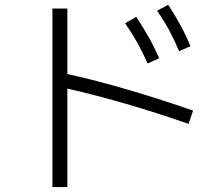

<svg xmlns="http://www.w3.org/2000/svg" viewBox="-20 -758 904 792"><path d="M496.1 -662.1 542 -688.5Q571.8 -643.1 594.5 -602.8Q617.2 -562.5 636.7 -517.6L588.9 -496.1Q569.8 -540 547.6 -579.8Q525.4 -619.6 496.1 -662.1ZM627.9 -713.9 673.8 -738.3Q703.6 -692.4 725.6 -651.9Q747.6 -611.3 765.6 -567.4L718.8 -546.9Q699.7 -592.3 678.2 -632.3Q656.7 -672.4 627.9 -713.9ZM257.8 -392.6V13.7H196.3V-722.7H257.8V-452.6Q377.4 -426.3 511.2 -387Q645 -347.7 776.4 -301.8L757.8 -247.1Q490.7 -339.8 257.8 -392.6Z"/></svg>

Font: Pretendard GOV Light
Style: Regular
Weight: 300
Designer: Base glyphs from Inter by Rasmus Andersson; Hangeul glyphs from Noto Sans CJK(Source Han Sans) by Jang Soo-young and Kan
Foundry: Kil Hyung-jin
Version: Version 1.309